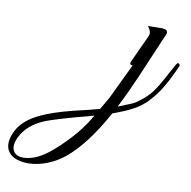

<svg xmlns="http://www.w3.org/2000/svg" viewBox="-469 -410 797 801"><g transform="rotate(10 -70.5 -10.0)"><path d="M51 -178C46 -167 49 -162 60 -162L-12 -12L-42 40C-58 45 -94 54 -150 67C-206 81 -251 96 -285 112C-330 133 -362 160 -379 194C-411 256 -394 314 -301 316C-242 316 -185 289 -145 256C-92 212 -40 143 11 50C84 23 123 4 159 -36C195 -76 215 -113 236 -157C247 -180 253 -193 253 -196C253 -199 251 -202 247 -204C244 -206 240 -202 235 -193C206 -138 185 -101 172 -82C160 -64 145 -48 128 -34C111 -20 97 -10 85 -5L28 18C53 -31 73 -75 90 -114L170 -301C183 -325 180 -336 149 -336L94 -335C111 -314 108 -301 104 -293ZM-360 217C-342 180 -311 153 -268 134C-241 122 -172 101 -61 72C-90 125 -135 180 -198 236C-243 276 -284 296 -323 296C-368 296 -382 262 -360 217Z"/></g></svg>

Font: VL Great Vibes
Style: Regular
Weight: 400
Designer: Robert E. Leuschke
Foundry: Robert E. Leuschke
Version: Version 1.001